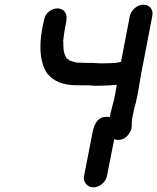

<svg xmlns="http://www.w3.org/2000/svg" viewBox="-20 -589 673 822"><path d="M450 -88 453 -103Q457 -121 462 -139Q465 -145 473 -186L480 -226Q442 -222 403 -222H378Q377 -224 307 -224Q221 -224 181 -276Q153 -319 153 -388Q153 -429 163 -478L169 -505Q173 -526 189.5 -539.5Q206 -553 226 -553Q245 -553 257 -539Q265 -529 265 -513Q265 -506 264 -498L260 -478Q254 -448 251 -418L250 -414L251 -412V-401Q251 -391 252 -381Q252 -375 253 -372Q254 -369 254 -367V-365Q256 -361 257 -356Q262 -344 265 -340Q279 -330 279 -329.5Q279 -329 280 -329Q281 -329 281.5 -328.5Q282 -328 308 -321H312Q323 -320 340 -320Q375 -320 407 -318H425Q451 -318 477 -320Q479 -321 485 -321.5Q491 -322 498 -324L536 -521Q541 -541 558 -555Q575 -569 594 -569Q614 -569 625 -555Q633 -545 633 -531Q633 -526 632 -521L583 -266Q579 -239 570 -189L561 -147Q556 -134 546 -83L544 -66V-51L543 -39Q540 -26 529 -12Q512 10 485 10Q477 10 469 7L438 164Q434 184 417 198.5Q400 213 380 213Q360 213 348 198Q339 187 339 174Q339 169 340 164L376 -21Q389 -89 434 -89Q443 -89 450 -88Z"/></svg>

Font: Bad Comic
Style: Italic
Weight: 400
Italic angle: -11°
Designer: GGBotNet
Foundry: GGBotNet
Version: 0.95